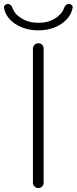

<svg xmlns="http://www.w3.org/2000/svg" viewBox="-44 -948 387 968"><path d="M149 -795Q104 -795 66.5 -810Q29 -825 5.5 -850.5Q-18 -876 -24 -908Q-25 -916 -19 -922Q-13 -928 -5 -928Q12 -928 19 -908Q29 -877 65 -855Q101 -833 149.5 -833Q198 -833 233.5 -855Q269 -877 279 -908Q287 -928 303 -928Q312 -928 318 -922Q324 -916 322 -908Q313 -860 265 -827.5Q217 -795 149 -795ZM122 -703Q122 -714 130 -722Q138 -730 149.5 -730Q161 -730 168.5 -722Q176 -714 176 -703V-27Q176 -16 168.5 -8Q161 0 149.5 0Q138 0 130 -8Q122 -16 122 -27Z"/></svg>

Font: Rounded Mplus 1c Light
Style: Regular
Weight: 300
Version: Version 1.059.20150529